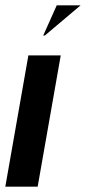

<svg xmlns="http://www.w3.org/2000/svg" viewBox="-36 -704 324 724"><path d="M193 -495 106 0H-16L71 -495ZM127 -570 178 -684H268L133 -570Z"/></svg>

Font: Moniqa Black Ita Display
Style: Italic
Weight: 900
Italic angle: -10°
Designer: Rajesh Rajput
Foundry: Rajesh Rajput
Version: Version 1.000